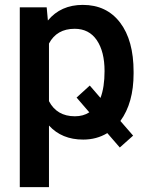

<svg xmlns="http://www.w3.org/2000/svg" viewBox="-20 -558 605 781"><path d="M523.4 -258.8Q523.4 -139.6 469.7 -65.9L521.5 -6.3L467.3 42L416.5 -16.6Q373 9.8 318.4 9.8Q231.4 9.8 179.2 -47.4V203.1H60.5V-528.3H169.9L174.8 -474.6Q227.1 -538.1 316.9 -538.1Q413.6 -538.1 468.5 -466.1Q523.4 -394 523.4 -266.1ZM405.3 -269Q405.3 -348.1 373.8 -394.5Q342.3 -440.9 283.7 -440.9Q210.9 -440.9 179.2 -380.9V-146.5Q211.4 -85 284.7 -85Q318.8 -85 343.3 -101.1L291.5 -161.1L345.2 -210L388.7 -159.7Q405.3 -202.6 405.3 -269Z"/></svg>

Font: Roboto-o Medium
Style: Regular
Weight: 500
Designer: Google
Version: Version 2.134; 2016; ttfautohint (v1.6)